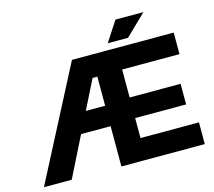

<svg xmlns="http://www.w3.org/2000/svg" viewBox="-119 -1014 1297 1161"><g transform="rotate(-15 530.0 -433.5)"><path d="M17 0 380 -700H609L612 -562H472L191 0ZM250 -252V-380H590V-252ZM502 0V-700H1017V-565H658V-390H977V-261H658V-136H1024V0ZM615 -741 697 -867H872L742 -741Z"/></g></svg>

Font: REM SemiBold
Style: Regular
Weight: 600
Designer: Octavio Pardo
Foundry: Ashler Design
Version: Version 1.005;gftools[0.9.28]